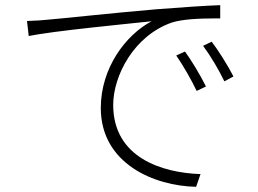

<svg xmlns="http://www.w3.org/2000/svg" viewBox="-20 -695 996 741"><path d="M693.9 -496.1 660.2 -480.8C687.1 -441.8 719.1 -386 739 -344.1L774.9 -361.2C752.8 -406.2 715.9 -466.3 693.9 -496.1ZM796.9 -534.1 763.8 -518.1C793 -479 824.9 -425.1 845.9 -381L881 -399.9C858 -445 820 -504.3 796.9 -534.1ZM84.2 -614 90.9 -556.1C188.9 -576 481.9 -604 565 -612.9C464.8 -560 369 -432.2 369 -278.1C369 -63.2 576 23.1 736.9 25.9L753.9 -23.1C604.8 -28.1 416.9 -87 416.9 -290.1C416.9 -402 496.1 -556.8 643.1 -608C683.9 -621.1 751.1 -623.9 805 -623.9H829.9V-675.1C768.8 -672.9 688.9 -667.3 582 -659.1C407 -644.2 215.2 -622.9 164.1 -619C144.9 -616.8 120 -615.1 84.2 -614Z"/></svg>

Font: Karasuma Gothic
Style: Light
Weight: 300
Designer: Rasmus Andersson / Ryoko Nishizuka
Foundry: rsms
Version: Version 1.00